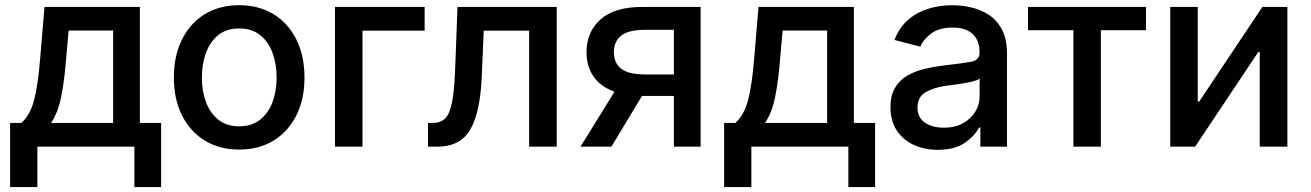

<svg xmlns="http://www.w3.org/2000/svg" viewBox="-20 -573 5121 750"><path d="M19.5 157.7V-92.8H63.5Q97.7 -123.5 113 -181.6Q128.4 -239.7 136.7 -342.8L153.8 -545.9H526.4V-92.8H609.4V157.7H504.9V0H126V157.7ZM179.2 -92.8H421.9V-453.6H248L238.3 -342.8Q231.4 -255.4 218.5 -192.9Q205.6 -130.4 179.2 -92.8Z M914.1 11.2Q837.4 11.2 780 -23.9Q722.7 -59.1 690.9 -122.3Q659.2 -185.5 659.2 -270Q659.2 -355 690.9 -418.7Q722.7 -482.4 780 -517.6Q837.4 -552.7 914.1 -552.7Q991.2 -552.7 1048.6 -517.6Q1106 -482.4 1137.7 -418.7Q1169.4 -355 1169.4 -270Q1169.4 -185.5 1137.7 -122.3Q1106 -59.1 1048.6 -23.9Q991.2 11.2 914.1 11.2ZM914.1 -79.6Q963.9 -79.6 996.3 -105.7Q1028.8 -131.8 1044.7 -175Q1060.5 -218.3 1060.5 -270Q1060.5 -322.3 1044.7 -366Q1028.8 -409.7 996.3 -435.8Q963.9 -461.9 914.1 -461.9Q864.7 -461.9 832.5 -435.8Q800.3 -409.7 784.4 -366Q768.6 -322.3 768.6 -270Q768.6 -218.3 784.4 -175Q800.3 -131.8 832.5 -105.7Q864.7 -79.6 914.1 -79.6Z M1638.7 -545.9V-453.1H1396V0H1288.6V-545.9Z M1651.9 0V-92.8H1670.9Q1700.7 -92.8 1718.5 -109.9Q1736.3 -127 1745.4 -171.6Q1754.4 -216.3 1757.8 -299.8L1767.1 -545.9H2154.8V0H2046.9V-453.1H1869.6L1861.8 -271.5Q1855.5 -131.8 1816.4 -65.9Q1777.3 0 1688 0Z M2716.8 0H2612.3V-198.2H2489.3Q2488.8 -198.2 2487.8 -198.2L2368.2 0H2247.6L2380.4 -214.8Q2325.7 -234.4 2298.3 -274.4Q2271 -314.5 2271 -369.1Q2271 -447.8 2325.4 -496.8Q2379.9 -545.9 2488.3 -545.9H2716.8ZM2612.3 -282.2V-456.5H2499Q2434.6 -456.5 2406.2 -433.6Q2377.9 -410.6 2377.9 -368.7Q2377.9 -327.1 2406.5 -304.7Q2435.1 -282.2 2498.5 -282.2Z M2808.6 157.7V-92.8H2852.5Q2886.7 -123.5 2902.1 -181.6Q2917.5 -239.7 2925.8 -342.8L2942.9 -545.9H3315.4V-92.8H3398.4V157.7H3293.9V0H2915V157.7ZM2968.3 -92.8H3210.9V-453.6H3037.1L3027.3 -342.8Q3020.5 -255.4 3007.6 -192.9Q2994.6 -130.4 2968.3 -92.8Z M3643.1 12.2Q3590.8 12.2 3549.1 -7.1Q3507.3 -26.4 3482.9 -63.5Q3458.5 -100.6 3458.5 -154.3Q3458.5 -200.7 3476.6 -230.7Q3494.6 -260.7 3524.9 -278.1Q3555.2 -295.4 3592.5 -304.2Q3629.9 -313 3668.5 -317.4Q3740.7 -325.7 3773.4 -331.8Q3806.2 -337.9 3806.2 -366.7V-369.6Q3806.2 -415 3779.5 -440.2Q3752.9 -465.3 3701.7 -465.3Q3647.9 -465.3 3617.2 -441.9Q3586.4 -418.5 3575.2 -390.6L3474.1 -417Q3492.7 -465.8 3527.3 -495.6Q3562 -525.4 3606.7 -539.1Q3651.4 -552.7 3700.2 -552.7Q3732.9 -552.7 3770 -544.9Q3807.1 -537.1 3839.8 -516.8Q3872.6 -496.6 3893.1 -459Q3913.6 -421.4 3913.6 -362.3V0H3809.6V-74.7H3804.2Q3788.1 -42.5 3748.8 -15.1Q3709.5 12.2 3643.1 12.2ZM3667 -74.2Q3710.4 -74.2 3741.7 -91.6Q3772.9 -108.9 3789.8 -136.7Q3806.6 -164.6 3806.6 -196.8V-266.6Q3798.8 -258.8 3773.2 -253.2Q3747.6 -247.6 3719.2 -243.7Q3690.9 -239.7 3674.3 -237.8Q3628.9 -231.4 3596.4 -213.1Q3564 -194.8 3564 -152.8Q3564 -113.8 3593 -94Q3622.1 -74.2 3667 -74.2Z M4172.9 0V-455.1H3995.6V-545.9H4456.5V-455.1H4280.3V0Z M5008.8 0H4900.9V-369.6H4895L4648.4 0H4551.3V-545.9H4658.7V-175.8H4664.1L4911.1 -545.9H5008.8Z"/></svg>

Font: Inter Medium
Style: Regular
Weight: 500
Designer: Rasmus Andersson
Foundry: rsms
Version: Version 4.001;git-9221beed3